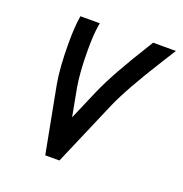

<svg xmlns="http://www.w3.org/2000/svg" viewBox="-99 -589 657 689"><g transform="rotate(20 229.0 -244.0)"><path d="M165.5 -485.4Q160.2 -451.7 160.2 -396.5Q160.2 -311.5 169.9 -255.9L189.9 -148.9L240.2 -265.6Q274.9 -345.2 363.8 -487.3L371.6 -500H458.5L425.3 -447.3Q338.4 -309.1 306.6 -235.4L200.2 12.2H146L97.7 -242.2Q86.9 -302.7 86.9 -396.5Q86.9 -456.5 93.3 -496.1L93.8 -500H168Z"/></g></svg>

Font: Anka/Coder Narrow
Style: Italic
Weight: 400
Width: 3
Italic angle: -12°
Monospace: yes
Version: Version 001.100